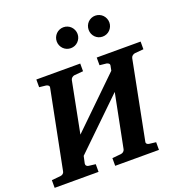

<svg xmlns="http://www.w3.org/2000/svg" viewBox="-175 -1055 1128 1192"><g transform="rotate(-20 389.0 -459.0)"><path d="M737.8 -615.2Q729 -614.3 721.2 -608.4Q713.4 -602.5 710.9 -592.8L609.9 -78.1Q607.4 -68.4 613 -62.7Q618.7 -57.1 627 -56.2L671.9 -50.8V0H382.8V-50.8L439.9 -56.2Q449.2 -57.1 456.8 -62.7Q464.4 -68.4 466.8 -78.1L537.1 -432.1L220.2 -125L210 -78.1Q208.5 -68.4 214.1 -62.7Q219.7 -57.1 228 -56.2L272.9 -50.8V0H-17.1V-50.8L41 -56.2Q50.3 -57.1 57.9 -62.7Q65.4 -68.4 66.9 -78.1L168.9 -592.8Q171.4 -602.5 165.8 -607.9Q160.2 -613.3 150.9 -615.2L106 -620.1V-670.9H396V-620.1L337.9 -615.2Q329.6 -614.3 322 -608.4Q314.5 -602.5 312 -592.8L246.1 -255.9L562 -563L567.9 -592.8Q570.3 -602.5 564.7 -607.9Q559.1 -613.3 550.8 -615.2L504.9 -620.1V-670.9H794.9V-620.1ZM443.4 -849.1Q443.4 -835 438 -822.5Q432.6 -810.1 423.3 -800.5Q414.1 -791 401.4 -785.6Q388.7 -780.3 374.5 -780.3Q360.4 -780.3 347.7 -785.6Q335 -791 325.7 -800.5Q316.4 -810.1 311 -822.5Q305.7 -835 305.7 -849.1Q305.7 -863.3 311 -876Q316.4 -888.7 325.7 -898.2Q335 -907.7 347.7 -913.1Q360.4 -918.5 374.5 -918.5Q388.7 -918.5 401.4 -913.1Q414.1 -907.7 423.3 -898.2Q432.6 -888.7 438 -876Q443.4 -863.3 443.4 -849.1ZM653.3 -849.1Q653.3 -835 647.9 -822.5Q642.6 -810.1 633.3 -800.5Q624 -791 611.3 -785.6Q598.6 -780.3 584.5 -780.3Q570.3 -780.3 557.9 -785.6Q545.4 -791 536.1 -800.5Q526.9 -810.1 521.7 -822.5Q516.6 -835 516.6 -849.1Q516.6 -863.3 521.7 -876Q526.9 -888.7 536.1 -898.2Q545.4 -907.7 557.9 -913.1Q570.3 -918.5 584.5 -918.5Q598.6 -918.5 611.3 -913.1Q624 -907.7 633.3 -898.2Q642.6 -888.7 647.9 -876Q653.3 -863.3 653.3 -849.1Z"/></g></svg>

Font: Charis SIL CyrE
Style: Bold Italic
Weight: 700
Italic angle: -11°
Foundry: SIL International
Version: Version 5.000